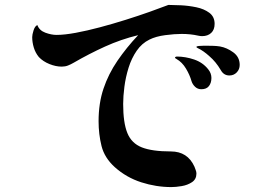

<svg xmlns="http://www.w3.org/2000/svg" viewBox="-20 -739 1040 781"><path d="M853 -642Q853 -618 839 -605Q825 -592 802 -592Q798 -592 794.5 -592.5Q791 -593 786 -594Q755 -601 719 -601Q690 -601 652 -596Q614 -591 588 -578Q557 -563 536 -532.5Q515 -502 503 -463.5Q491 -425 486 -386Q481 -347 481 -316Q481 -240 498 -198Q515 -156 557 -139.5Q599 -123 675 -123Q743 -123 771 -61Q773 -55 776 -47.5Q779 -40 779 -33Q779 -10 761 2Q743 14 719 18Q695 22 677 22Q615 22 554.5 2.5Q494 -17 447 -59Q405 -97 393 -145Q381 -193 381 -246Q381 -319 401 -378.5Q421 -438 457.5 -491.5Q494 -545 542 -596Q472 -579 407 -549.5Q342 -520 280 -484Q268 -477 256.5 -472.5Q245 -468 231 -468Q207 -468 181 -478.5Q155 -489 138 -507Q124 -524 117.5 -545.5Q111 -567 111 -588Q111 -598 116.5 -615.5Q122 -633 132 -637Q140 -615 164.5 -606Q189 -597 210 -597Q242 -597 288 -605.5Q334 -614 386.5 -628Q439 -642 491.5 -658.5Q544 -675 589 -691Q634 -707 665 -719Q685 -719 716 -717.5Q747 -716 778.5 -709.5Q810 -703 831.5 -687Q853 -671 853 -642ZM840 -422Q840 -402 830 -389Q820 -376 799 -376Q784 -376 773.5 -386Q763 -396 759 -409Q752 -434 736.5 -460Q721 -486 698 -499Q696 -501 694 -501.5Q692 -502 692 -505Q692 -507 695 -508Q698 -509 699 -509Q734 -509 769.5 -497Q805 -485 827 -457Q840 -441 840 -422ZM955 -475Q955 -457 943 -444.5Q931 -432 913 -432Q890 -432 878 -454Q868 -471 856.5 -485Q845 -499 831 -511Q820 -521 808 -529.5Q796 -538 783 -544Q779 -546 779 -548Q779 -551 788.5 -552Q798 -553 808.5 -553Q819 -553 822 -553Q836 -553 849 -552.5Q862 -552 875 -550Q903 -545 929 -526Q955 -507 955 -475Z"/></svg>

Font: Kaisei Tokumin
Style: Bold
Weight: 700
Designer: Font-Kai, 金井和夫
Foundry: KAZUO KANAI
Version: Version 5.003